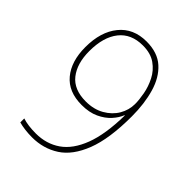

<svg xmlns="http://www.w3.org/2000/svg" viewBox="-206 -806 921 921"><g transform="rotate(45 254.5 -345.0)"><path d="M445 -398Q445 -246 410 -156Q375 -66 314.5 -27Q254 12 177 12Q153 12 129 9Q105 6 87 1V-26Q123 -14 177 -14Q248 -14 301.5 -51Q355 -88 385.5 -168Q416 -248 418 -377H416Q406 -351 383 -325.5Q360 -300 323.5 -283Q287 -266 236 -266Q146 -266 99 -322.5Q52 -379 52 -475Q52 -579 102 -640.5Q152 -702 241 -702Q316 -702 360.5 -662Q405 -622 425 -553Q445 -484 445 -398ZM242 -676Q163 -676 121 -623Q79 -570 79 -475Q79 -391 118 -341.5Q157 -292 238 -292Q292 -292 332 -315Q372 -338 393 -374Q414 -410 414 -451Q414 -479 407 -517Q400 -555 381.5 -591.5Q363 -628 329 -652Q295 -676 242 -676Z"/></g></svg>

Font: Noto Sans Kannada SemiCondensed Thin
Style: Regular
Weight: 100
Width: 4
Designer: Jelle Bosma - Monotype Design Team
Foundry: Monotype Imaging Inc.
Version: Version 2.005; ttfautohint (v1.8.4.7-5d5b)